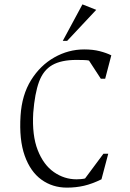

<svg xmlns="http://www.w3.org/2000/svg" viewBox="-20 -848 593 878"><path d="M286 10Q220 10 169.5 -26.5Q119 -63 93 -136Q67 -209 74 -319Q80 -414 122 -481.5Q164 -549 228.5 -585.5Q293 -622 365 -622Q405 -622 436 -614Q467 -606 489 -595L461 -488H441L387 -571Q381 -573 361.5 -573.5Q342 -574 330 -574Q260 -574 219 -550.5Q178 -527 158.5 -474Q139 -421 132 -332Q126 -229 152.5 -161.5Q179 -94 226.5 -61Q274 -28 330 -28Q339 -28 350.5 -29Q362 -30 369 -32L453 -145H475L444 -28Q401 -7 364 1.5Q327 10 286 10ZM267 -661 357 -828 420 -803 287 -661Z"/></svg>

Font: Ancizar Serif Light
Style: Italic
Weight: 300
Italic angle: -4°
Designer: Cesar Puertas, Viviana Monsalve, Julian Moncada, Julian Prieto, Jose Castro, Felipe Aragon, Mariel Hernandez, Sara Alarc
Version: Version 8.100